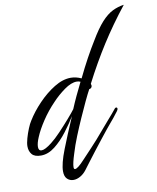

<svg xmlns="http://www.w3.org/2000/svg" viewBox="-87 -705 752 919"><g transform="rotate(-10 289.0 -246.0)"><path d="M196 146Q178 146 165.5 134Q153 122 153 97Q153 60 179 -6.5Q205 -73 241 -156Q221 -123 192.5 -85.5Q164 -48 131 -22Q98 4 63 4Q32 4 19 -11.5Q6 -27 6 -51Q6 -66 12.5 -89Q19 -112 28 -134Q37 -156 45 -168Q70 -209 107.5 -248Q145 -287 186.5 -312.5Q228 -338 267 -338Q292 -338 318 -326Q341 -374 364.5 -417Q388 -460 408 -492Q441 -548 468.5 -578Q496 -608 522.5 -621Q549 -634 578 -638Q511 -553 458.5 -470.5Q406 -388 357 -293Q359 -287 359 -284Q359 -277 354.5 -273Q350 -269 345 -269Q334 -249 318 -215Q302 -181 284 -140.5Q266 -100 249 -58Q232 -16 221 21Q206 67 206 86Q206 96 212 96Q225 96 258 60L305 10L337 -25L411 -111Q421 -122 431 -134Q441 -146 450 -157Q453 -160 456 -160Q462 -160 462 -153Q462 -149 457 -142Q447 -128 434.5 -113Q422 -98 411 -85Q408 -82 394.5 -65Q381 -48 361.5 -23.5Q342 1 322 27Q302 53 285 75.5Q268 98 259 110Q246 127 229 136.5Q212 146 196 146ZM70 -20Q87 -20 120 -46Q141 -62 167.5 -90Q194 -118 218 -145.5Q242 -173 253 -188Q265 -217 279.5 -248Q294 -279 310 -311Q302 -315 292 -315Q265 -315 231.5 -291Q198 -267 171 -238Q136 -202 108.5 -160.5Q81 -119 67 -85Q55 -57 55 -39Q55 -20 70 -20Z"/></g></svg>

Font: Birthstone Bounce
Style: Regular
Weight: 400
Designer: Robert E. Leuschke
Foundry: Rob Leuschke
Version: Version 1.010; ttfautohint (v1.8.3)